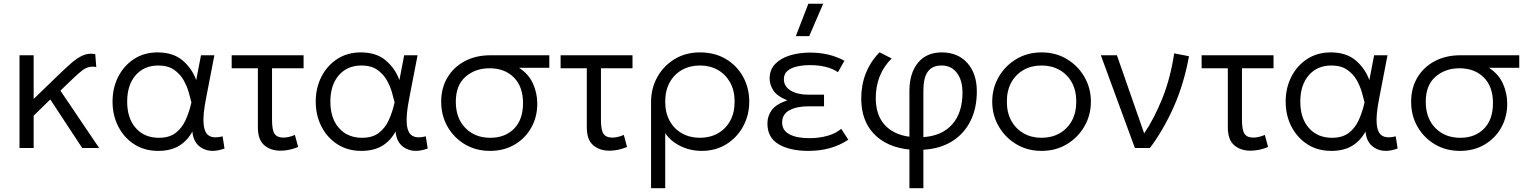

<svg xmlns="http://www.w3.org/2000/svg" viewBox="-20 -774 7994 1004"><path d="M82 0V-485H156V-256.5L278.5 -375Q318.5 -413.5 350.5 -442Q382.5 -470.5 412.8 -484Q443 -497.5 478 -491L483.5 -423.5Q442.5 -431.5 409.8 -405.5Q377 -379.5 328 -331L296 -300L498.5 0H410L243 -254L156 -169V0Z M807 15Q735.5 15 682 -19.5Q628.5 -54 598.5 -112.5Q568.5 -171 568.5 -242.5Q568.5 -314.5 598.2 -372.8Q628 -431 681 -465.5Q734 -500 804 -500Q885.5 -500 935 -457.8Q984.5 -415.5 1006 -355L1031 -485H1101L1057.5 -260Q1040 -171.5 1044.8 -124.5Q1049.5 -77.5 1074.5 -63.5Q1099.5 -49.5 1144 -61L1154 2.5Q1086.5 27.5 1038.8 2Q991 -23.5 986 -86.5Q959.5 -37.5 915.8 -11.2Q872 15 807 15ZM811 -53.5Q864.5 -53.5 897.8 -78.5Q931 -103.5 950.2 -145.5Q969.5 -187.5 981 -238.5Q976 -258 967.2 -290Q958.5 -322 940.2 -354.5Q922 -387 890 -409.2Q858 -431.5 807.5 -431.5Q733.5 -431.5 689.2 -380.5Q645 -329.5 645 -242.5Q645 -155.5 690 -104.5Q735 -53.5 811 -53.5Z M1446.5 14Q1395.5 14 1362 -14.5Q1328.5 -43 1328.5 -108V-417H1191.5V-485H1567.5V-417H1402.5V-146.5Q1402.5 -93.5 1416 -74Q1429.5 -54.5 1461 -54.5Q1490 -54.5 1522 -68.5L1539 -5.5Q1492.5 14 1446.5 14Z M1869.5 15Q1798 15 1744.5 -19.5Q1691 -54 1661 -112.5Q1631 -171 1631 -242.5Q1631 -314.5 1660.8 -372.8Q1690.5 -431 1743.5 -465.5Q1796.5 -500 1866.5 -500Q1948 -500 1997.5 -457.8Q2047 -415.5 2068.5 -355L2093.5 -485H2163.5L2120 -260Q2102.5 -171.5 2107.2 -124.5Q2112 -77.5 2137 -63.5Q2162 -49.5 2206.5 -61L2216.5 2.5Q2149 27.5 2101.2 2Q2053.5 -23.5 2048.5 -86.5Q2022 -37.5 1978.2 -11.2Q1934.5 15 1869.5 15ZM1873.5 -53.5Q1927 -53.5 1960.2 -78.5Q1993.5 -103.5 2012.8 -145.5Q2032 -187.5 2043.5 -238.5Q2038.5 -258 2029.8 -290Q2021 -322 2002.8 -354.5Q1984.5 -387 1952.5 -409.2Q1920.5 -431.5 1870 -431.5Q1796 -431.5 1751.8 -380.5Q1707.5 -329.5 1707.5 -242.5Q1707.5 -155.5 1752.5 -104.5Q1797.5 -53.5 1873.5 -53.5Z M2542.5 15Q2468.5 15 2410.8 -19.5Q2353 -54 2320 -112.2Q2287 -170.5 2287 -241.5Q2287 -313.5 2319.5 -368.2Q2352 -423 2410 -454Q2468 -485 2545 -485H2852.5V-419.5H2694Q2744.5 -387 2767 -337Q2789.5 -287 2789.5 -232Q2789.5 -162.5 2758.2 -106.8Q2727 -51 2671.2 -18Q2615.5 15 2542.5 15ZM2544 -53.5Q2621 -53.5 2668 -101Q2715 -148.5 2715 -235Q2715 -321 2667 -369Q2619 -417 2540 -417Q2465 -417 2414.2 -372.5Q2363.5 -328 2363.5 -242Q2363.5 -155.5 2413.8 -104.5Q2464 -53.5 2544 -53.5Z M3166.5 14Q3115.5 14 3082 -14.5Q3048.5 -43 3048.5 -108V-417H2911.5V-485H3287.5V-417H3122.5V-146.5Q3122.5 -93.5 3136 -74Q3149.5 -54.5 3181 -54.5Q3210 -54.5 3242 -68.5L3259 -5.5Q3212.5 14 3166.5 14Z M3384.5 210V-241Q3384.5 -312 3417.2 -371Q3450 -430 3507.8 -465Q3565.5 -500 3640 -500Q3718 -500 3776 -465.2Q3834 -430.5 3866 -372Q3898 -313.5 3898 -242.5Q3898 -172 3866.2 -113.5Q3834.5 -55 3778.5 -20Q3722.5 15 3649.5 15Q3589.5 15 3538.2 -10.2Q3487 -35.5 3458.5 -77.5V210ZM3640 -53.5Q3693 -53.5 3734 -76.8Q3775 -100 3798.2 -142.2Q3821.5 -184.5 3821.5 -242.5Q3821.5 -300.5 3798 -342.8Q3774.5 -385 3733.8 -408.2Q3693 -431.5 3640 -431.5Q3587 -431.5 3546 -408.2Q3505 -385 3481.8 -342.8Q3458.5 -300.5 3458.5 -242.5Q3458.5 -184.5 3481.8 -142.2Q3505 -100 3546 -76.8Q3587 -53.5 3640 -53.5Z M4206.5 15Q4111 15 4052 -19.5Q3993 -54 3993 -128Q3993 -167.5 4015.5 -198.2Q4038 -229 4097 -249.5Q4044 -270.5 4024.2 -300.8Q4004.5 -331 4004.5 -363.5Q4004.5 -409.5 4033.5 -439.5Q4062.5 -469.5 4110.5 -484.2Q4158.5 -499 4215.5 -499Q4265 -499 4309 -489Q4353 -479 4395.5 -456.5L4362 -396.5Q4333.5 -415.5 4296.8 -424.5Q4260 -433.5 4216 -433.5Q4179.5 -433.5 4148.2 -426.5Q4117 -419.5 4098 -403.5Q4079 -387.5 4079 -360Q4079 -322 4114.5 -300.5Q4150 -279 4205 -279H4289V-218H4206Q4145.5 -218 4107.8 -197.2Q4070 -176.5 4070 -133.5Q4070 -92 4108 -71.8Q4146 -51.5 4212.5 -51.5Q4263 -51.5 4306.8 -63.8Q4350.5 -76 4379 -100.5L4416 -43.5Q4371 -13.5 4319.2 0.8Q4267.5 15 4206.5 15ZM4141.5 -585 4207 -754.5H4284.5L4211.5 -585Z M4735.5 210V8Q4617 -4 4550.2 -73.8Q4483.5 -143.5 4483.5 -258.5Q4483.5 -401 4579 -500.5L4642.5 -468.5Q4559.5 -385 4559.5 -261Q4559.5 -174 4605.2 -122.2Q4651 -70.5 4735.5 -59V-297.5Q4735.5 -391.5 4780.2 -445.8Q4825 -500 4904.5 -500Q4989 -500 5038.5 -444.5Q5088 -389 5088 -296Q5088 -207 5054.2 -140.2Q5020.5 -73.5 4958 -34.8Q4895.5 4 4808.5 9V210ZM4808.5 -300V-57Q4906 -63.5 4959.5 -124Q5013 -184.5 5013 -289.5Q5013 -355 4983.5 -393.2Q4954 -431.5 4904 -431.5Q4855 -431.5 4831.8 -399.5Q4808.5 -367.5 4808.5 -300Z M5426.5 15Q5352.5 15 5294 -20.2Q5235.5 -55.5 5202 -114Q5168.5 -172.5 5168.5 -242.5Q5168.5 -312.5 5202 -371Q5235.5 -429.5 5294 -464.8Q5352.5 -500 5426.5 -500Q5501 -500 5559.2 -464.8Q5617.5 -429.5 5651 -371Q5684.5 -312.5 5684.5 -242.5Q5684.5 -172.5 5651 -114Q5617.5 -55.5 5559.2 -20.2Q5501 15 5426.5 15ZM5426.5 -53.5Q5479.5 -53.5 5520.5 -76.8Q5561.5 -100 5584.8 -142.2Q5608 -184.5 5608 -242.5Q5608 -300.5 5584.8 -342.8Q5561.5 -385 5520.5 -408.2Q5479.5 -431.5 5426.5 -431.5Q5373.5 -431.5 5332.5 -408.2Q5291.5 -385 5268.2 -342.8Q5245 -300.5 5245 -242.5Q5245 -184.5 5268.5 -142.2Q5292 -100 5332.8 -76.8Q5373.5 -53.5 5426.5 -53.5Z M5914.5 0 5736.5 -485H5820.5L5963 -76.5Q6014 -151 6057 -256.8Q6100 -362.5 6120 -495L6197.5 -480Q6171 -335 6117.5 -214.8Q6064 -94.5 5993 0Z M6518.5 14Q6467.5 14 6434 -14.5Q6400.5 -43 6400.5 -108V-417H6263.5V-485H6639.5V-417H6474.5V-146.5Q6474.5 -93.5 6488 -74Q6501.5 -54.5 6533 -54.5Q6562 -54.5 6594 -68.5L6611 -5.5Q6564.5 14 6518.5 14Z M6941.5 15Q6870 15 6816.5 -19.5Q6763 -54 6733 -112.5Q6703 -171 6703 -242.5Q6703 -314.5 6732.8 -372.8Q6762.5 -431 6815.5 -465.5Q6868.5 -500 6938.5 -500Q7020 -500 7069.5 -457.8Q7119 -415.5 7140.5 -355L7165.5 -485H7235.5L7192 -260Q7174.5 -171.5 7179.2 -124.5Q7184 -77.5 7209 -63.5Q7234 -49.5 7278.5 -61L7288.5 2.5Q7221 27.5 7173.2 2Q7125.5 -23.5 7120.5 -86.5Q7094 -37.5 7050.2 -11.2Q7006.5 15 6941.5 15ZM6945.5 -53.5Q6999 -53.5 7032.2 -78.5Q7065.5 -103.5 7084.8 -145.5Q7104 -187.5 7115.5 -238.5Q7110.5 -258 7101.8 -290Q7093 -322 7074.8 -354.5Q7056.5 -387 7024.5 -409.2Q6992.5 -431.5 6942 -431.5Q6868 -431.5 6823.8 -380.5Q6779.5 -329.5 6779.5 -242.5Q6779.5 -155.5 6824.5 -104.5Q6869.5 -53.5 6945.5 -53.5Z M7614.5 15Q7540.5 15 7482.8 -19.5Q7425 -54 7392 -112.2Q7359 -170.5 7359 -241.5Q7359 -313.5 7391.5 -368.2Q7424 -423 7482 -454Q7540 -485 7617 -485H7924.5V-419.5H7766Q7816.5 -387 7839 -337Q7861.5 -287 7861.5 -232Q7861.5 -162.5 7830.2 -106.8Q7799 -51 7743.2 -18Q7687.5 15 7614.5 15ZM7616 -53.5Q7693 -53.5 7740 -101Q7787 -148.5 7787 -235Q7787 -321 7739 -369Q7691 -417 7612 -417Q7537 -417 7486.2 -372.5Q7435.5 -328 7435.5 -242Q7435.5 -155.5 7485.8 -104.5Q7536 -53.5 7616 -53.5Z"/></svg>

Font: Geologica ExtraLight
Style: Regular
Weight: 200
Designer: Sindre Bremnes, Frode Helland
Foundry: Monokrom Skriftforlag AS
Version: Version 1.010; ttfautohint (v1.8.4.7-5d5b);gftools[0.9.28]